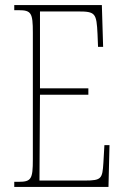

<svg xmlns="http://www.w3.org/2000/svg" viewBox="-20 -734 489 754"><path d="M36 0H406L410 -164H390L386 -94C382 -33 379 -25 314 -25H135L137 -362H327V-387H137V-689H287C355 -689 359 -682 363 -600L365 -550H385L380 -714H36V-694H53C103 -694 109 -683 109 -606V-108C109 -31 103 -20 53 -20H36Z"/></svg>

Font: Noto Serif Hebrew ExtraCondensed Thin
Style: Regular
Weight: 100
Width: 2
Designer: Monotype Design Team
Foundry: Monotype Imaging Inc.
Version: Version 2.004